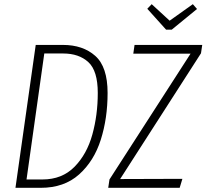

<svg xmlns="http://www.w3.org/2000/svg" viewBox="-20 -899 988 919"><path d="M495 -454Q495 -333 462.5 -230.5Q430 -128 358.5 -64Q287 0 175 0H54L151 -684H281Q377 -684 436 -631.5Q495 -579 495 -454ZM192 -643 107 -40H183Q277 -40 336.5 -100.5Q396 -161 422 -255Q448 -349 448 -454Q448 -560 403 -601.5Q358 -643 282 -643ZM498 0 504 -40 892 -642H618L624 -684H948L942 -644L555 -42L853 -43L840 0ZM903 -879 923 -856 802 -757H775L685 -857L706 -879L792 -800Z"/></svg>

Font: Fira Sans Extra Condensed ExtraLight
Style: Italic
Weight: 275
Width: 3
Italic angle: -8°
Designer: Carrois Corporate & Edenspiekermann AG
Foundry: Carrois Corporate GbR & Edenspiekermann AG
Version: Version 4.203